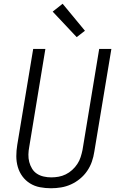

<svg xmlns="http://www.w3.org/2000/svg" viewBox="-20 -996 640 1024"><path d="M252 8Q222 8 193 2.5Q164 -3 140 -18Q116 -33 99.5 -55.5Q83 -78 75 -105.5Q67 -133 67 -163Q67 -193 72 -223L157 -735H222L136 -213Q132 -193 131.5 -172Q131 -151 136 -132Q141 -113 151 -96.5Q161 -80 177 -69.5Q193 -59 213 -54.5Q233 -50 253 -50Q273 -50 292.5 -53.5Q312 -57 330.5 -66Q349 -75 365 -89.5Q381 -104 392.5 -121.5Q404 -139 410 -158Q416 -177 420 -196L509 -735H574L483 -187Q479 -160 470 -134Q461 -108 445 -84.5Q429 -61 406.5 -42.5Q384 -24 358.5 -12.5Q333 -1 306 3.5Q279 8 252 8Q252 8 252 8Q252 8 252 8ZM389 -798 261 -934 314 -976 433 -832Z"/></svg>

Font: Iosevka SS04 Light Extended
Style: Italic
Weight: 300
Width: 7
Italic angle: -9°
Monospace: yes
Designer: Belleve Invis
Foundry: Belleve Invis
Version: Version 19.0.0; ttfautohint (v1.8.4)